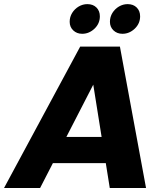

<svg xmlns="http://www.w3.org/2000/svg" viewBox="-55 -934 812 954"><path d="M343.4 -702.3H540.9L670.6 0H490.4L392.6 -612.3H459.3L144.3 0H-34.9ZM96.2 -123.5 162.9 -253.7H547.3L567.2 -123.5ZM353.3 -766.1Q326.6 -766.1 308.9 -783Q291.2 -799.9 291.2 -825.6Q291.2 -849.9 303.6 -869.9Q316 -889.8 336.2 -901.7Q356.4 -913.5 379.1 -913.5Q407.4 -913.5 424.3 -896.6Q441.2 -879.7 441.2 -852.9Q441.2 -817 414.5 -791.5Q387.7 -766.1 353.3 -766.1ZM553.3 -766.1Q526.6 -766.1 508.9 -783Q491.2 -799.9 491.2 -825.6Q491.2 -849.9 503.6 -869.9Q516 -889.8 536.2 -901.7Q556.4 -913.5 579.1 -913.5Q607.4 -913.5 624.3 -896.6Q641.2 -879.7 641.2 -852.9Q641.2 -817 614.5 -791.5Q587.7 -766.1 553.3 -766.1Z"/></svg>

Font: Poppins Variable
Style: Italic
Weight: 100
Italic angle: -10°
Designer: Jonny Pinhorn
Foundry: Indian Type Foundry
Version: Version 6.000